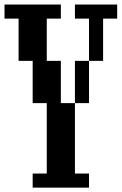

<svg xmlns="http://www.w3.org/2000/svg" viewBox="-20 -817 540 852"><path d="M312.5 -734.4V-796.9H500V-734.4H437.5V-546.9H375V-734.4ZM0 -734.4V-796.9H250V-734.4H187.5V-546.9H250V-359.4H312.5V-46.9H375V15.6H125V-46.9H187.5V-359.4H125V-546.9H62.5V-734.4ZM375 -546.9V-359.4H312.5V-546.9Z"/></svg>

Font: KH Dot Dougenzaka 16
Style: Regular
Weight: 400
Designer: Original version for X68000 by Keitarou Hiraki (http://hp.vector.co.jp/authors/VA000874/) / TrueType conversion by Homem
Version: Version 1.00.20150527